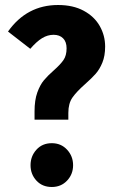

<svg xmlns="http://www.w3.org/2000/svg" viewBox="-20 -730 452 767"><path d="M400 -544Q400 -507 389 -480Q378 -453 362 -435Q346 -417 320 -394Q286 -364 269.5 -340.5Q253 -317 253 -279V-252H118V-285Q118 -330 129 -360.5Q140 -391 155.5 -409.5Q171 -428 195 -449Q221 -472 233.5 -490Q246 -508 246 -537Q246 -563 232 -577Q218 -591 194 -591Q170 -591 148 -577.5Q126 -564 101 -535L12 -604Q87 -710 212 -710Q272 -710 314.5 -687Q357 -664 378.5 -626Q400 -588 400 -544ZM272 -70Q272 -34 248 -8.5Q224 17 187 17Q149 17 125.5 -8.5Q102 -34 102 -70Q102 -106 125.5 -132Q149 -158 187 -158Q224 -158 248 -132Q272 -106 272 -70Z"/></svg>

Font: Fira Sans Extra Condensed
Style: Bold
Weight: 700
Width: 1
Designer: Carrois Corporate & Edenspiekermann AG
Foundry: Carrois Corporate GbR & Edenspiekermann AG
Version: Version 4.203